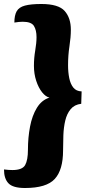

<svg xmlns="http://www.w3.org/2000/svg" viewBox="-40 -803 461 962"><path d="M130 -473Q130 -512 136.5 -550Q143 -588 143 -617Q143 -652 130 -673Q117 -694 74 -694Q65 -694 54.5 -693Q44 -692 32 -690Q32 -726 43.5 -746.5Q55 -767 85 -775Q115 -783 167 -783Q253 -783 284 -748Q315 -713 315 -654Q315 -617 308 -571.5Q301 -526 301 -476Q301 -441 307 -411.5Q313 -382 327.5 -364Q342 -346 369 -345L367 -283Q333 -279 314 -256Q295 -233 287 -199Q279 -165 277.5 -125.5Q276 -86 276 -49Q276 48 234.5 93.5Q193 139 85 139Q25 139 2.5 115.5Q-20 92 -20 46Q4 49 22 49Q72 49 86 24Q100 -1 100 -53Q100 -113 110.5 -168.5Q121 -224 145 -263Q169 -302 208 -314Q189 -318 171 -340.5Q153 -363 141.5 -398Q130 -433 130 -473Z"/></svg>

Font: Merienda ExtraBold
Style: Regular
Weight: 800
Designer: Eduardo Rodriguez Tunni
Foundry: Eduardo Rodriguez Tunni
Version: Version 2.001